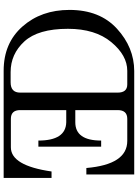

<svg xmlns="http://www.w3.org/2000/svg" viewBox="132 -904 772 1077"><g transform="rotate(90 518.5 -366.0)"><path d="M384.8 -39.1H442.4Q500 -39.1 500 -92.8V-639.6Q500 -693.4 454.1 -693.4H377.9Q291 -693.4 216.6 -603.5Q142.1 -513.7 142.1 -360.4Q142.1 -193.4 212.9 -116.2Q283.7 -39.1 384.8 -39.1ZM377 0Q222.2 0 129.2 -105.5Q36.1 -210.9 36.1 -369.1Q36.1 -539.1 141.4 -635.5Q246.6 -731.9 378.4 -732.4H959V-463.9H922.9Q903.3 -693.4 771 -693.4H647Q598.1 -693.4 598.1 -639.6V-401.9H666.5Q769 -401.9 769 -546.9H803.2V-194.8H769Q769 -348.6 666.5 -351.1H598.1V-92.8Q598.1 -40.5 647 -40.5H807.1Q909.7 -40.5 942.4 -268.6H978.5V0Z"/></g></svg>

Font: Munson
Style: Regular
Weight: 400
Designer: Paul James MIller
Foundry: High-Logic / Made with FontCreator
Version: Version 2.10;May 5, 2019;FontCreator 11.5.0.2430 64-bit